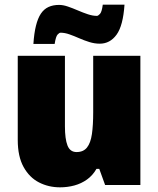

<svg xmlns="http://www.w3.org/2000/svg" viewBox="-20 -792 677 822"><path d="M581 -553V0H430L405 -69H393Q377 -41 352.5 -23.5Q328 -6 298.5 2Q269 10 237 10Q188 10 147 -11Q106 -32 81 -77Q56 -122 56 -193V-553H258V-251Q258 -197 269 -169Q280 -141 308 -141Q337 -141 352.5 -160.5Q368 -180 373.5 -218Q379 -256 379 -311V-553ZM513 -772Q507 -682 479 -643.5Q451 -605 407 -605Q385 -605 362.5 -612Q340 -619 318.5 -628.5Q297 -638 277 -645Q257 -652 239 -652Q234 -652 226.5 -644Q219 -636 214 -604H123Q126 -650 134 -682Q142 -714 155 -733.5Q168 -753 187.5 -762Q207 -771 233 -771Q250 -771 270.5 -764Q291 -757 313 -747.5Q335 -738 356 -731Q377 -724 395 -724Q400 -724 408 -732.5Q416 -741 420 -772Z"/></svg>

Font: Noto Sans Display Black
Style: Regular
Weight: 900
Designer: Monotype Design Team
Foundry: Monotype Imaging Inc.
Version: Version 2.003